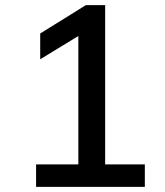

<svg xmlns="http://www.w3.org/2000/svg" viewBox="-20 -725 640 745"><path d="M120 0V-87H284V-617H336L136 -495V-595L313 -705H388V-87H542V0Z"/></svg>

Font: Mulish ExtraLight SemiBold
Style: Regular
Weight: 600
Version: Version 3.603